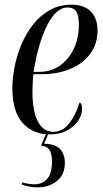

<svg xmlns="http://www.w3.org/2000/svg" viewBox="-20 -566 440 823"><path d="M194 10Q121 10 77 -39Q33 -88 33 -188Q33 -232 43 -281.5Q53 -331 73 -378Q93 -425 123.5 -463Q154 -501 194.5 -523.5Q235 -546 287 -546Q340 -546 369 -517Q398 -488 398 -435Q398 -377 366.5 -335Q335 -293 281 -270.5Q227 -248 159 -248H123Q122 -241 120.5 -217Q119 -193 119 -176Q119 -89 142.5 -45Q166 -1 208 -1Q249 -1 277 -37.5Q305 -74 321 -127Q326 -125 329 -119Q332 -113 332 -98Q332 -75 316 -50Q300 -25 269 -7.5Q238 10 194 10ZM148 -258Q200 -258 238 -285.5Q276 -313 297 -358.5Q318 -404 318 -459Q318 -500 306.5 -517Q295 -534 270 -534Q221 -534 182.5 -458.5Q144 -383 124 -258ZM141 237Q121 237 105.5 234Q90 231 73 225L76 216Q90 220 104 222Q118 224 127 224Q162 224 182.5 200.5Q203 177 203 125Q203 99 194 80Q185 61 156 58L182 -3H192L169 50Q219 51 238.5 74Q258 97 258 132Q258 182 224.5 209.5Q191 237 141 237Z"/></svg>

Font: Noto Serif Display ExtraCondensed
Style: Italic
Weight: 400
Width: 2
Italic angle: -12°
Designer: Monotype Design Team
Foundry: Monotype Imaging Inc.
Version: Version 2.009